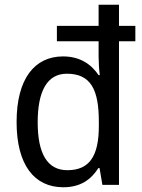

<svg xmlns="http://www.w3.org/2000/svg" viewBox="-20 -780 600 810"><path d="M247 10C319 10 364 -22 395 -71H400L412 0H482V-606H551V-671H482V-760H396V-671H220V-606H396V-541C396 -520 398 -484 401 -463H396C365 -509 317 -542 246 -542C126 -542 50 -448 50 -265C50 -84 125 10 247 10ZM264 -62C179 -62 139 -133 139 -264C139 -394 178 -469 262 -469C363 -469 397 -402 397 -267V-249C397 -122 358 -62 264 -62Z"/></svg>

Font: Noto Sans Lao Looped SemiCondensed
Style: Regular
Weight: 400
Width: 4
Designer: Mark Frömberg, Ben Mitchell
Foundry: The Fontpad Ltd
Version: Version 1.002